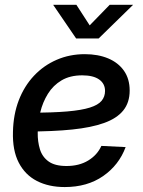

<svg xmlns="http://www.w3.org/2000/svg" viewBox="-20 -756 587 788"><path d="M245.6 11.7Q180.2 11.7 131.6 -13.2Q83 -38.1 56.9 -88.6Q30.8 -139.2 33.2 -215.3Q34.7 -286.1 57.1 -344.5Q79.6 -402.8 119.6 -445.3Q159.7 -487.8 212.9 -510.7Q266.1 -533.7 328.1 -533.7Q382.3 -533.7 423.8 -516.4Q465.3 -499 488.8 -465.6Q512.2 -432.1 512.2 -384.3Q512.2 -335 485.8 -302.5Q459.5 -270 407 -251.2Q354.5 -232.4 276.1 -224.4Q197.8 -216.3 92.8 -216.3L105.5 -293.5Q196.3 -293.5 255.6 -298.6Q314.9 -303.7 348.9 -314.5Q382.8 -325.2 397 -342.3Q411.1 -359.4 411.1 -382.8Q411.1 -412.6 387 -429.7Q362.8 -446.8 317.4 -446.8Q267.6 -446.8 232.9 -426.3Q198.2 -405.8 176.8 -371.3Q155.3 -336.9 145.3 -295.4Q135.3 -253.9 134.8 -211.4Q134.3 -174.8 143.8 -143.6Q153.3 -112.3 179.2 -93.5Q205.1 -74.7 252.9 -74.7Q305.2 -74.7 342.3 -97.4Q379.4 -120.1 396 -157.2L495.6 -152.3Q468.3 -78.6 403.3 -33.4Q338.4 11.7 245.6 11.7ZM293.5 -736.3 348.1 -651.9 430.2 -736.3H525.9L525.4 -735.4L384.8 -598.1H292.5L198.7 -735.4L199.2 -736.3Z"/></svg>

Font: Inter 28pt Medium
Style: Italic
Weight: 500
Italic angle: -9.3988°
Designer: Rasmus Andersson
Foundry: rsms
Version: Version 4.001;git-66647c0bb